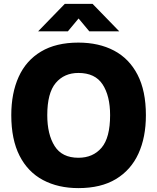

<svg xmlns="http://www.w3.org/2000/svg" viewBox="-20 -957 808 987"><path d="M383 10Q279 10 201 -31.5Q123 -73 80.5 -156.5Q38 -240 38 -365Q38 -478 76 -562Q114 -646 191 -692Q268 -738 383 -738Q488 -738 566 -697Q644 -656 687 -573Q730 -490 730 -365Q730 -251 691.5 -167Q653 -83 576 -36.5Q499 10 383 10ZM383 -146Q458 -146 502 -197.5Q546 -249 546 -365Q546 -464 507.5 -523Q469 -582 383 -582Q310 -582 266.5 -530.5Q223 -479 223 -365Q223 -266 261 -206Q299 -146 383 -146ZM176 -796 313 -937H456L593 -796H439L384 -862L329 -796Z"/></svg>

Font: BDO Grotesk ExtraBold
Style: Regular
Weight: 800
Designer: Deni Anggara
Foundry: Lokal Container
Version: Version 2.000